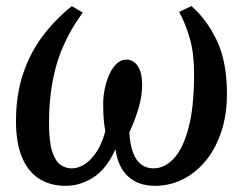

<svg xmlns="http://www.w3.org/2000/svg" viewBox="-20 -591 795 622"><path d="M192.6 11Q142.6 11 106.6 -12Q70.6 -35.1 51.2 -81.6Q31.8 -128.1 31.8 -198.9Q31.8 -280.8 53.5 -348.1Q75.1 -415.4 115.7 -470.6Q156.3 -525.8 212.7 -571.3L248 -550.1Q189.5 -470.1 164.1 -384.5Q138.8 -298.9 138.8 -193.5Q138.8 -130.3 149.5 -98.7Q160.3 -67 177.1 -56.3Q193.8 -45.6 211.7 -45.6Q247.1 -45.6 277.3 -79Q307.5 -112.4 321.2 -166.5Q317.6 -184.5 315.9 -205.3Q314.3 -226 314.3 -256.1Q314.3 -278.4 319.3 -303.1Q324.4 -327.8 333.9 -349.4Q343.5 -371 357.5 -384.4Q371.5 -397.9 389.1 -397.9Q413 -397.9 426.8 -376.2Q440.5 -354.5 440.5 -316.8Q440.5 -280.1 429.2 -241.6Q417.9 -203.1 399 -161.8Q401.2 -122.9 410.9 -97Q420.6 -71 437.4 -58.3Q454.2 -45.6 477.2 -45.6Q512.9 -45.6 542.6 -76.9Q572.4 -108.3 590.6 -175.9Q608.8 -243.5 608.8 -352.4Q608.8 -418.7 594.6 -467.6Q580.3 -516.4 560.4 -552.4L599.9 -571.3Q650.4 -527.6 682.8 -459Q715.2 -390.4 715.2 -286.8Q715.2 -218.9 696.8 -163.9Q678.4 -108.9 646.2 -69.9Q614 -30.9 572 -10Q529.9 11 482.6 11Q428.5 11 395.4 -19Q362.3 -49 354.1 -107.4Q325 -43.3 282.4 -16.2Q239.7 11 192.6 11Z"/></svg>

Font: Merriweather Light
Style: Italic
Weight: 300
Italic angle: -7.8°
Designer: Eben Sorkin
Foundry: Eben Sorkin
Version: Version 2.101